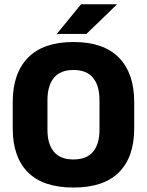

<svg xmlns="http://www.w3.org/2000/svg" viewBox="-20 -846 675 882"><path d="M317.5 15.5Q178 15.5 108.2 -54.5Q38.5 -124.5 38.5 -256V-377.5Q38.5 -509.5 108.8 -581.2Q179 -653 317.5 -653Q456 -653 526.2 -581.2Q596.5 -509.5 596.5 -377.5V-256Q596.5 -124.5 526.5 -54.5Q456.5 15.5 317.5 15.5ZM317.5 -113.5Q378 -113.5 407.5 -149Q437 -184.5 437 -248.5V-385.5Q437 -452.5 407.5 -488.5Q378 -524.5 317.5 -524.5Q257 -524.5 227.5 -488.5Q198 -452.5 198 -385.5V-248.5Q198 -184.5 227.5 -149Q257 -113.5 317.5 -113.5ZM352.5 -826.5H516.5V-825L377 -690H242V-691.5Z"/></svg>

Font: Anek Telugu Medium
Style: Bold
Weight: 700
Version: Version 1.003